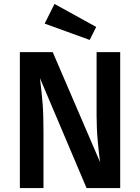

<svg xmlns="http://www.w3.org/2000/svg" viewBox="-20 -956 712 976"><path d="M207 -836 436 -753 469 -819 257 -936ZM591 -691H471V-367C471 -324 473 -280 477 -237C481 -193 485 -158 489 -131L248 -691H81V0H201V-282C201 -337 200 -385 197 -425C194 -465 189 -510 183 -559L420 0H591Z"/></svg>

Font: Fira Sans Medium
Style: Regular
Weight: 500
Designer: Carrois Corporate & Edenspiekermann AG
Foundry: Carrois Corporate GbR & Edenspiekermann AG
Version: Version 4.203